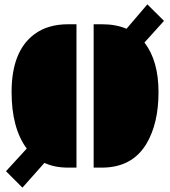

<svg xmlns="http://www.w3.org/2000/svg" viewBox="-20 -777 789 890"><path d="M649.9 -579.6Q714.8 -494.6 714.8 -350.1Q714.8 -204.6 658.7 -110.4Q592.3 0 452.1 0H414.1V-664.6H452.1Q518.1 -664.6 566.4 -643.6L663.1 -756.8L740.2 -680.2L649.4 -579.6ZM296.4 0Q231.9 0 186 -22L84 92.8L7.8 16.6L104.5 -88.9H103.5Q33.7 -183.6 33.7 -350.1Q33.7 -540 139.2 -618.2Q201.2 -664.6 296.4 -664.6H334.5V0Z"/></svg>

Font: Plaster
Style: Regular
Weight: 400
Designer: Eben Sorkin
Foundry: Eben Sorkin
Version: Version 1.007